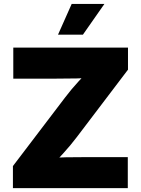

<svg xmlns="http://www.w3.org/2000/svg" viewBox="-20 -974 729 994"><path d="M46.9 0V-114.3L316.9 -469.2Q348.6 -511.2 387.5 -553.5Q426.3 -595.7 466.8 -637.7L480 -573.7Q427.7 -568.8 375.7 -567.9Q323.7 -566.9 271.5 -566.9H48.8V-727.5H642.6V-613.3L377.9 -264.6Q345.2 -221.2 304.9 -177.2Q264.6 -133.3 223.6 -89.8L210 -153.8Q266.1 -158.7 321.8 -159.7Q377.4 -160.6 433.1 -160.6H641.6V0ZM280.3 -794.4 351.1 -953.6H520.5L409.2 -794.4Z"/></svg>

Font: Inter 16pt Black
Style: Regular
Weight: 900
Version: Version 4.001;git-66647c0bb